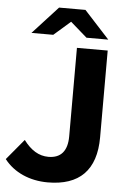

<svg xmlns="http://www.w3.org/2000/svg" viewBox="-76 -945 678 1001"><g transform="rotate(5 262.5 -444.5)"><path d="M261 -833 348 -757H462L330 -901H192L60 -757H174ZM303 -700V-237C303 -160 269 -121 204 -121C154 -121 112 -147 74 -198L-16 -90C35 -24 118 12 212 12C377 12 464 -73 464 -246V-700Z"/></g></svg>

Font: AWKNG-Font
Style: Bold
Weight: 700
Designer: Awakening Church
Foundry: Awakening Church
Version: Version 1.700;PS 001.700;hotconv 1.0.88;makeotf.lib2.5.64775